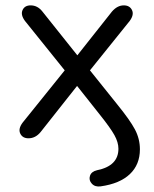

<svg xmlns="http://www.w3.org/2000/svg" viewBox="-20 -513 575 715"><path d="M355 181Q334 184 322 171Q310 158 315 142Q320 126 341 121Q421 105 421 41Q421 17 406 -10Q391 -37 351 -87L267 -193L131 -21Q112 2 86 2Q64 2 55.5 -15.5Q47 -33 64 -56L221 -251L73 -435Q56 -458 64 -475.5Q72 -493 94 -493Q120 -493 138 -470L268 -307L397 -470Q417 -493 441 -493Q463 -493 471.5 -475.5Q480 -458 463 -435L315 -251L416 -125Q464 -66 482.5 -31Q501 4 501 43Q501 100 463.5 135.5Q426 171 355 181Z"/></svg>

Font: Nunito
Style: Regular
Weight: 400
Designer: Vernon Adams
Foundry: Vernon Adams
Version: Version 3.602